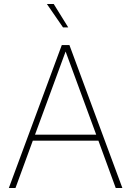

<svg xmlns="http://www.w3.org/2000/svg" viewBox="-20 -934 652 954"><path d="M24 0 287 -710H325L588 0H555L469 -235H143L57 0ZM154 -265H458L306 -678ZM293 -798 213 -914H247L319 -798Z"/></svg>

Font: Geist Thin
Style: Regular
Weight: 400
Designer: Basement.studio, Andrés Briganti, Mateo Zaragoza
Foundry: Basement.studio, Vercel, Andrés Briganti, Guido Ferreyra, Mateo Zaragoza
Version: Version 1.401